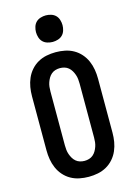

<svg xmlns="http://www.w3.org/2000/svg" viewBox="-142 -1038 784 1118"><g transform="rotate(-15 250.0 -478.5)"><path d="M250 8Q222 8 194.5 2.5Q167 -3 143 -16.5Q119 -30 100.5 -51Q82 -72 71 -97.5Q60 -123 55.5 -150Q51 -177 51 -205V-530Q51 -558 55.5 -585Q60 -612 71 -637.5Q82 -663 100.5 -684Q119 -705 143 -718.5Q167 -732 194.5 -737.5Q222 -743 250 -743Q278 -743 305.5 -737.5Q333 -732 357 -718.5Q381 -705 399.5 -684Q418 -663 429 -637.5Q440 -612 444.5 -585Q449 -558 449 -530V-205Q449 -177 444.5 -150Q440 -123 429 -97.5Q418 -72 399.5 -51Q381 -30 357 -16.5Q333 -3 305.5 2.5Q278 8 250 8ZM250 -88Q264 -88 277.5 -92Q291 -96 301.5 -105Q312 -114 319 -126Q326 -138 330.5 -151Q335 -164 336.5 -177.5Q338 -191 338 -205V-530Q338 -544 336.5 -557.5Q335 -571 330.5 -584Q326 -597 319 -609Q312 -621 301.5 -630Q291 -639 277.5 -643Q264 -647 250 -647Q236 -647 222.5 -643Q209 -639 198.5 -630Q188 -621 181 -609Q174 -597 169.5 -584Q165 -571 163.5 -557.5Q162 -544 162 -530V-205Q162 -191 163.5 -177.5Q165 -164 169.5 -151Q174 -138 181 -126Q188 -114 198.5 -105Q209 -96 222.5 -92Q236 -88 250 -88ZM250 -805Q234 -805 218 -810Q202 -815 191 -826Q180 -837 175 -853Q170 -869 170 -885Q170 -901 175 -917Q180 -933 191 -944Q202 -955 218 -960Q234 -965 250 -965Q266 -965 282 -960Q298 -955 309 -944Q320 -933 325 -917Q330 -901 330 -885Q330 -869 325 -853Q320 -837 309 -826Q298 -815 282 -810Q266 -805 250 -805Z"/></g></svg>

Font: Iosevka Term Curly
Style: Bold
Weight: 700
Designer: Belleve Invis
Foundry: Belleve Invis
Version: Version 32.3.0